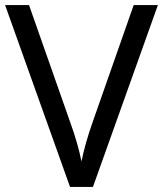

<svg xmlns="http://www.w3.org/2000/svg" viewBox="-20 -734 640 754"><path d="M600 -714 345 0H255L0 -714H94L255 -256Q271 -212 282 -173.5Q293 -135 300 -100Q307 -135 318 -174Q329 -213 345 -258L505 -714Z"/></svg>

Font: Noto Sans Tifinagh Adrar
Style: Regular
Weight: 400
Designer: JamraPatel
Foundry: JamraPatel LLC
Version: Version 2.006; ttfautohint (v1.8.4.7-5d5b)